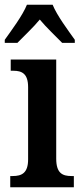

<svg xmlns="http://www.w3.org/2000/svg" viewBox="-27 -786 344 806"><path d="M-7 -619V-606H46C73 -634 113 -671 140 -704C166 -672 209 -632 234 -606H287V-619C260 -657 212 -721 194 -766H86C68 -721 20 -657 -7 -619ZM16 0H283V-47H273C235 -47 209 -59 209 -120V-536H18V-489H29C65 -489 91 -477 91 -420V-117C91 -59 64 -47 26 -47H16Z"/></svg>

Font: Noto Serif Georgian Condensed SemiBold
Style: Regular
Weight: 600
Width: 3
Designer: Monotype Design Team, Akaki Razmadze
Foundry: Google LLC
Version: Version 2.003